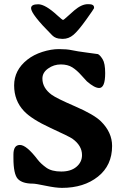

<svg xmlns="http://www.w3.org/2000/svg" viewBox="-20 -888 605 935"><path d="M438 -851.6V-848.1Q438 -845.7 399.4 -791.7Q360.8 -737.8 337.6 -718.3Q314.5 -698.7 286.1 -698.7H282.2L277.8 -699.2Q251 -699.2 234.4 -715.8Q131.3 -818.8 131.3 -848.1Q131.3 -867.2 166 -867.2Q200.7 -867.2 259.8 -812.5Q283.2 -791 286.9 -791Q290.5 -791 308.6 -807.9Q326.7 -824.7 341.8 -837.4Q377.4 -867.7 407.7 -867.7H411.6Q438 -867.7 438 -851.6ZM186.5 -505.4Q186.5 -459.5 231.9 -426.3Q255.4 -409.2 346.2 -369.9Q437 -330.6 471.2 -297.4Q525.9 -243.7 525.9 -177.2Q525.9 -82.5 457 -27.8Q388.2 26.9 281.7 26.9Q251.5 26.9 202.4 16.6Q153.3 6.3 140.1 6.3Q88.9 6.3 67.1 -16.6Q45.4 -39.6 45.4 -118.7V-135.3Q45.4 -182.1 77.1 -182.1Q108.9 -182.1 163.6 -110.4Q178.7 -90.8 205.1 -71.8Q231.4 -52.7 278.3 -52.7Q325.2 -52.7 352.3 -75.7Q379.4 -98.6 379.4 -132.8Q379.4 -179.2 332 -212.9Q318.8 -222.2 226.3 -264.9Q133.8 -307.6 96.7 -347.2Q48.8 -397.9 48.8 -472.2Q48.8 -546.4 112.8 -597.2Q143.6 -621.6 186.3 -635.3Q229 -648.9 267.3 -648.9Q305.7 -648.9 329.8 -643.6Q354 -638.2 405 -631.6Q456.1 -625 457 -624.5Q467.3 -619.6 479.7 -599.6Q492.2 -579.6 492.2 -531.7Q492.2 -459.5 462.9 -459.5Q440.4 -459.5 403.3 -491.7Q397.9 -496.6 376.2 -521.2Q354.5 -545.9 332 -560.1Q309.6 -574.2 275.9 -574.2Q242.2 -574.2 214.4 -554.4Q186.5 -534.7 186.5 -505.4Z"/></svg>

Font: Averia Serif Libre RX
Style: Bold
Weight: 700
Version: Version 1.002